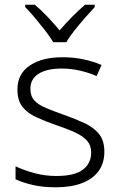

<svg xmlns="http://www.w3.org/2000/svg" viewBox="-20 -785 509 815"><path d="M423 -141Q423 -93 399 -59.5Q375 -26 329 -8Q283 10 217 10Q161 10 118.5 0Q76 -10 46 -24V-79Q82 -62 126.5 -50Q171 -38 218 -38Q297 -38 332 -65Q367 -92 367 -137Q367 -167 350.5 -186.5Q334 -206 301.5 -221.5Q269 -237 221 -253Q172 -270 134 -287.5Q96 -305 75 -332Q54 -359 54 -406Q54 -471 106 -506.5Q158 -542 245 -542Q293 -542 335 -533Q377 -524 411 -509L390 -462Q359 -476 320.5 -485Q282 -494 242 -494Q179 -494 144 -472Q109 -450 109 -408Q109 -377 126 -358.5Q143 -340 175.5 -326.5Q208 -313 253 -297Q301 -280 339.5 -262Q378 -244 400.5 -216Q423 -188 423 -141ZM206 -606Q193 -628 172 -655Q151 -682 128.5 -709Q106 -736 87 -755V-765H128Q155 -742 182.5 -713Q210 -684 233 -656Q257 -684 285.5 -713Q314 -742 341 -765H382V-755Q364 -736 340.5 -709Q317 -682 295.5 -655Q274 -628 262 -606Z"/></svg>

Font: Noto Sans Khmer Light
Style: Regular
Weight: 300
Version: Version 2.003